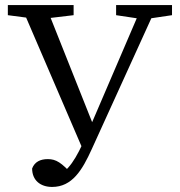

<svg xmlns="http://www.w3.org/2000/svg" viewBox="-20 -690 710 759"><path d="M11 -630 125 -615H145L271 -630V-670H11V-630ZM308 -98 351 -190 160 -670H62L308 -98ZM107 -24C107 23 140 49 186 49C265 49 305 -17 343 -101L602 -670H543L352 -225C306 -119 279 -50 233 -11L235 20L267 1C223 -47 202 -61 169 -61C139 -61 117 -50 107 -24ZM439 -630 539 -615H559L660 -630V-670H439V-630Z"/></svg>

Font: Source Serif Variable
Style: Regular
Weight: 389
Designer: Frank Grießhammer
Foundry: Adobe Systems Incorporated
Version: Version 3.001;hotconv 1.0.111;makeotfexe 2.5.65597